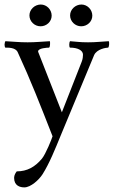

<svg xmlns="http://www.w3.org/2000/svg" viewBox="-21 -601 500 844"><path d="M100.6 -415C60.5 -415 43 -418 2.9 -419.9C1 -418 -1 -410.2 -1 -404.3C-1 -398.4 1 -391.6 2.9 -391.6C14.6 -391.6 46.9 -392.6 56.6 -372.1C114.3 -247.1 155.3 -141.6 210 -2C207 8.8 179.7 77.1 163.1 96.7C132.8 132.8 98.6 152.3 52.7 152.3C47.9 158.2 41 168.9 41 180.7C41 215.8 67.4 222.7 85.9 222.7C114.3 222.7 150.4 189.5 166 165C196.3 117.2 221.7 53.7 246.1 -5.9L392.6 -358.4C404.3 -385.7 446.3 -391.6 454.1 -391.6C458 -391.6 460.9 -414.1 457 -419.9C418 -418 403.3 -415 366.2 -415C326.2 -415 317.4 -418 287.1 -419.9C282.2 -415 282.2 -391.6 287.1 -391.6C320.3 -391.6 343.8 -379.9 343.8 -360.4C343.8 -353.5 342.8 -340.8 337.9 -329.1L251 -107.4L147.5 -371.1C146.5 -373 146.5 -374 146.5 -375C146.5 -389.6 187.5 -391.6 194.3 -391.6C199.2 -391.6 200.2 -414.1 198.2 -419.9C159.2 -418 137.7 -415 100.6 -415ZM336.9 -581.1C310.5 -581.1 287.1 -559.6 287.1 -533.2C287.1 -506.8 309.6 -485.4 335.9 -485.4C362.3 -485.4 384.8 -505.9 384.8 -532.2C384.8 -558.6 363.3 -581.1 336.9 -581.1ZM158.2 -581.1C131.8 -581.1 108.4 -559.6 108.4 -533.2C108.4 -506.8 130.9 -485.4 157.2 -485.4C183.6 -485.4 206.1 -505.9 206.1 -532.2C206.1 -558.6 184.6 -581.1 158.2 -581.1Z"/></svg>

Font: Crimson
Style: Roman
Weight: 400
Version: Version 0.2